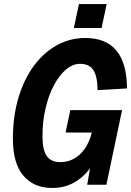

<svg xmlns="http://www.w3.org/2000/svg" viewBox="-20 -914 648 950"><path d="M238.4 16Q146.6 16 95.2 -45.2Q43.8 -106.4 43.8 -226.4Q43.8 -337 70.7 -428.5Q97.6 -520 146.2 -586.5Q194.8 -653 260.2 -689.5Q325.6 -726 401.6 -726Q506.2 -726 557.2 -662.2Q608.2 -598.4 608.2 -476.4L462.6 -468Q462.2 -536 441.9 -567.1Q421.6 -598.2 376.4 -598.2Q339.4 -598.2 306 -569.6Q272.6 -541 246.3 -491.2Q220 -441.4 205.1 -377.3Q190.2 -313.2 190.2 -241.6Q190.2 -171.6 211.5 -141.7Q232.8 -111.8 278.8 -111.8Q314.6 -111.8 345.5 -128.4Q376.4 -145 399.4 -177.8Q422.4 -210.6 434.4 -258.4H304.6L328 -369.2H584L506.4 0H411.4L439.2 -159.6L469.6 -169.2Q454 -118.2 421.8 -76.2Q389.6 -34.2 343.5 -9.1Q297.4 16 238.4 16ZM345.4 -775.6 370.6 -894H507.8L482.6 -775.6Z"/></svg>

Font: Geist Mono
Style: Italic
Weight: 400
Italic angle: -12°
Monospace: yes
Designer: Basement.studio, Andrés Briganti, Mateo Zaragoza
Foundry: Basement.studio, Vercel, Andrés Briganti, Guido Ferreyra, Mateo Zaragoza
Version: Version 1.500